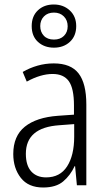

<svg xmlns="http://www.w3.org/2000/svg" viewBox="-20 -824 475 854"><path d="M219 -542Q295 -542 329.5 -497.5Q364 -453 364 -359V0H322L314 -85H312Q293 -44 261 -17Q229 10 172 10Q106 10 72.5 -33Q39 -76 39 -139Q39 -219 90.5 -260.5Q142 -302 238 -309L309 -314V-355Q309 -431 286 -463Q263 -495 214 -495Q161 -495 99 -461L81 -504Q112 -522 147 -532Q182 -542 219 -542ZM244 -267Q95 -257 95 -140Q95 -88 119 -61.5Q143 -35 185 -35Q247 -35 278.5 -84Q310 -133 310 -216V-272ZM220 -612Q177 -612 149 -637.5Q121 -663 121 -708Q121 -752 148.5 -778Q176 -804 219 -804Q262 -804 290.5 -777.5Q319 -751 319 -708Q319 -664 291 -638Q263 -612 220 -612ZM220 -648Q248 -648 264.5 -664.5Q281 -681 281 -707Q281 -734 264 -751Q247 -768 220 -768Q192 -768 175.5 -751Q159 -734 159 -708Q159 -682 175 -665Q191 -648 220 -648Z"/></svg>

Font: Noto Sans Ethiopic Condensed Light
Style: Regular
Weight: 300
Width: 3
Designer: Monotype Design Team
Foundry: Monotype Imaging Inc.
Version: Version 2.102; ttfautohint (v1.8.4.7-5d5b)